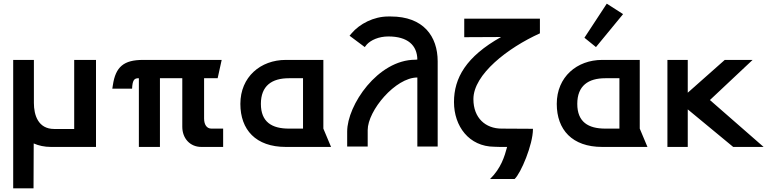

<svg xmlns="http://www.w3.org/2000/svg" viewBox="-20 -802 4188 1048"><path d="M164 -19C191 -7 223 0 258 0H504V-475H385V-98H276C188 -98 165 -174 165 -240V-475H52V226H163Z M1198 -100H1134C1109 -100 1094 -121 1094 -155V-375H1168L1190 -475H761C656 -475 611 -438 596 -337L593 -318H701L702 -333C706 -371 718 -375 738 -375V0H853V-375H975V-110C975 -47 1017 0 1079 0H1198Z M1634 -100H1557C1464 -100 1404 -136 1404 -235C1404 -334 1464 -375 1557 -375H1634ZM1540 -475C1402 -475 1292 -382 1292 -235C1292 -94 1376 0 1540 0H1787L1745 -100V-475Z M1987 -2V-92C1987 -198 2138 -379 2258 -379V-2H2369V-467C2369 -604 2291 -712 2113 -712H2099C2020 -712 1943 -672 1899 -620L1888 -607L1971 -545L1982 -559C2004 -583 2047 -603 2100 -603C2205 -603 2257 -555 2258 -477L2247 -476C2042 -476 1875 -228 1875 -84V-2Z M2718 -100C2631 -100 2564 -157 2564 -261C2564 -396 2752 -541 2927 -620V-700H2514V-599L2715 -600C2524 -493 2458 -376 2458 -245C2458 -113 2540 -2 2678 -1C2688 0 2716 0 2748 0C2734 52 2715 116 2655 175H2789C2823 144 2889 -13 2889 -97V-99Z M3292 -782 3170 -596 3233 -545 3381 -725ZM3361 -100H3284C3191 -100 3131 -136 3131 -235C3131 -334 3191 -375 3284 -375H3361ZM3267 -475C3129 -475 3019 -382 3019 -235C3019 -94 3103 0 3267 0H3514L3472 -100V-475Z M3623 0H3734V-205L3982 0H4148L3855 -256L4088 -475H3936L3734 -296V-475H3623Z"/></svg>

Font: Mint Spirit
Style: Bold
Weight: 700
Designer: HARENDAL Hirwen
Foundry: Arkandis Digital Foundry.
Version: Version 1.004;FFEdit